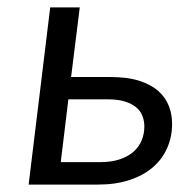

<svg xmlns="http://www.w3.org/2000/svg" viewBox="-20 -497 506 517"><path d="M194.8 -477.1 171.4 -289.6H277.8Q323.7 -289.6 355.5 -279.3Q387.2 -269 406.7 -251.5Q426.3 -233.9 434.8 -211.2Q443.4 -188.5 443.4 -163.6Q443.4 -127.9 429.9 -97.9Q416.5 -67.9 391.1 -46.1Q365.7 -24.4 328.6 -12.2Q291.5 0 244.6 0H57.1L115.2 -477.1ZM164.1 -229.5 143.6 -60.5H251Q280.3 -60.5 302.2 -67.9Q324.2 -75.2 339.1 -88.1Q354 -101.1 361.3 -118.7Q368.7 -136.2 368.7 -156.7Q368.7 -171.4 363.5 -184.8Q358.4 -198.2 346.7 -208Q335 -217.8 316.4 -223.6Q297.9 -229.5 271 -229.5Z"/></svg>

Font: Carlito
Style: Italic
Weight: 400
Italic angle: -7°
Designer: Lukasz Dziedzic
Foundry: tyPoland Lukasz Dziedzic
Version: Version 1.104